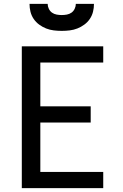

<svg xmlns="http://www.w3.org/2000/svg" viewBox="-20 -975 640 995"><path d="M93 0V-735H515V-651H189V-424H450V-340H189V-84H515V0ZM300 -815Q279 -815 258.5 -817.5Q238 -820 219 -827.5Q200 -835 183 -847.5Q166 -860 154.5 -877Q143 -894 138 -914Q133 -934 133 -955H227Q227 -942 233 -929.5Q239 -917 249.5 -909.5Q260 -902 273.5 -899.5Q287 -897 300 -897Q313 -897 326.5 -899.5Q340 -902 350.5 -909.5Q361 -917 367 -929.5Q373 -942 373 -955H467Q467 -934 462 -914Q457 -894 445.5 -877Q434 -860 417 -847.5Q400 -835 381 -827.5Q362 -820 341.5 -817.5Q321 -815 300 -815Z"/></svg>

Font: Iosevka Custom Medium Extended
Style: Regular
Weight: 500
Width: 7
Monospace: yes
Designer: Belleve Invis
Foundry: Belleve Invis
Version: Version 11.2.4; ttfautohint (v1.8.4)